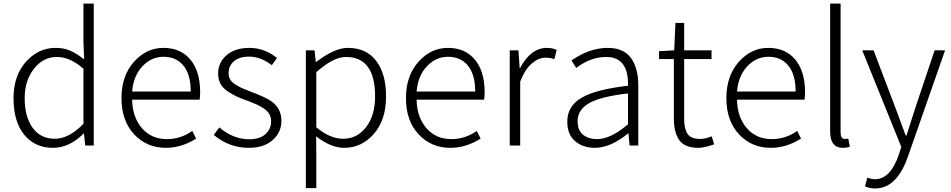

<svg xmlns="http://www.w3.org/2000/svg" viewBox="-20 -815 5324 1075"><path d="M277.3 12.7Q175.8 12.7 115.7 -60.5Q55.7 -133.8 55.7 -265.6Q55.7 -390.6 125 -468.8Q194.3 -546.9 292 -546.9Q337.9 -546.9 373.5 -531.2Q409.2 -515.6 451.2 -482.4L447.3 -578.1V-794.9H504.9V0H457L450.2 -67.4H448.2Q368.2 12.7 277.3 12.7ZM287.1 -38.1Q366.2 -38.1 447.3 -122.1V-429.7Q373 -496.1 297.9 -496.1Q221.7 -496.1 169.9 -429.7Q118.2 -363.3 118.2 -265.6Q118.2 -161.1 162.6 -99.6Q207 -38.1 287.1 -38.1Z M908.2 12.7Q801.8 12.7 731 -63Q660.2 -138.7 660.2 -265.6Q660.2 -390.6 730 -468.8Q799.8 -546.9 894.5 -546.9Q991.2 -546.9 1045.9 -481.4Q1100.6 -416 1100.6 -298.8Q1100.6 -275.4 1097.7 -256.8H719.7Q721.7 -158.2 774.9 -97.2Q828.1 -36.1 914.1 -36.1Q992.2 -36.1 1056.6 -82L1078.1 -39.1Q997.1 12.7 908.2 12.7ZM719.7 -302.7H1047.9Q1047.9 -397.5 1007.3 -447.3Q966.8 -497.1 895.5 -497.1Q828.1 -497.1 777.8 -444.3Q727.5 -391.6 719.7 -302.7Z M1373 12.7Q1262.7 12.7 1176.8 -59.6L1208 -101.6Q1286.1 -35.2 1376 -35.2Q1434.6 -35.2 1466.3 -64Q1498 -92.8 1498 -135.7Q1498 -158.2 1487.3 -176.8Q1476.6 -195.3 1455.1 -209Q1433.6 -222.7 1415 -231Q1396.5 -239.3 1368.2 -250Q1329.1 -263.7 1307.1 -273.9Q1285.2 -284.2 1256.8 -302.2Q1228.5 -320.3 1214.8 -345.7Q1201.2 -371.1 1201.2 -403.3Q1201.2 -464.8 1248.5 -505.9Q1295.9 -546.9 1377 -546.9Q1460.9 -546.9 1531.2 -490.2L1502 -450.2Q1438.5 -498 1375 -498Q1319.3 -498 1289.6 -471.7Q1259.8 -445.3 1259.8 -406.2Q1259.8 -385.7 1269 -369.6Q1278.3 -353.5 1300.3 -340.3Q1322.3 -327.1 1336.9 -320.8Q1351.6 -314.5 1383.8 -301.8Q1472.7 -268.6 1502 -246.1Q1555.7 -206.1 1555.7 -138.7Q1555.7 -74.2 1506.8 -30.8Q1458 12.7 1373 12.7Z M1692.4 238.3V-533.2H1741.2L1748 -467.8H1750Q1852.5 -546.9 1927.7 -546.9Q2031.2 -546.9 2086.4 -474.1Q2141.6 -401.4 2141.6 -275.4Q2141.6 -143.6 2073.2 -65.4Q2004.9 12.7 1907.2 12.7Q1832 12.7 1750 -51.8L1751 45.9V238.3ZM1901.4 -38.1Q1979.5 -38.1 2029.8 -103.5Q2080.1 -168.9 2080.1 -275.4Q2080.1 -496.1 1917 -496.1Q1846.7 -496.1 1751 -411.1V-102.5Q1827.1 -38.1 1901.4 -38.1Z M2501 12.7Q2394.5 12.7 2323.7 -63Q2252.9 -138.7 2252.9 -265.6Q2252.9 -390.6 2322.8 -468.8Q2392.6 -546.9 2487.3 -546.9Q2584 -546.9 2638.7 -481.4Q2693.4 -416 2693.4 -298.8Q2693.4 -275.4 2690.4 -256.8H2312.5Q2314.5 -158.2 2367.7 -97.2Q2420.9 -36.1 2506.8 -36.1Q2585 -36.1 2649.4 -82L2670.9 -39.1Q2589.8 12.7 2501 12.7ZM2312.5 -302.7H2640.6Q2640.6 -397.5 2600.1 -447.3Q2559.6 -497.1 2488.3 -497.1Q2420.9 -497.1 2370.6 -444.3Q2320.3 -391.6 2312.5 -302.7Z M2834 0V-533.2H2882.8L2889.6 -433.6H2891.6Q2952.1 -546.9 3042 -546.9Q3074.2 -546.9 3096.7 -535.2L3084 -483.4Q3061.5 -492.2 3035.2 -492.2Q2996.1 -492.2 2958 -460Q2919.9 -427.7 2892.6 -358.4V0Z M3310.5 12.7Q3243.2 12.7 3199.7 -24.9Q3156.2 -62.5 3156.2 -133.8Q3156.2 -221.7 3236.8 -268.1Q3317.4 -314.5 3496.1 -335Q3500 -496.1 3374 -496.1Q3287.1 -496.1 3206.1 -434.6L3179.7 -476.6Q3281.2 -546.9 3381.8 -546.9Q3471.7 -546.9 3512.7 -490.2Q3553.7 -433.6 3553.7 -337.9V0H3504.9L3499 -68.4H3497.1Q3398.4 12.7 3310.5 12.7ZM3323.2 -36.1Q3399.4 -36.1 3496.1 -119.1V-292Q3342.8 -274.4 3278.3 -237.3Q3213.9 -200.2 3213.9 -136.7Q3213.9 -85 3244.6 -60.5Q3275.4 -36.1 3323.2 -36.1Z M3889.6 12.7Q3814.5 12.7 3783.7 -29.8Q3752.9 -72.3 3752.9 -152.3V-484.4H3669.9V-528.3L3754.9 -533.2L3761.7 -686.5H3810.5V-533.2H3963.9V-484.4H3810.5V-148.4Q3810.5 -93.8 3829.6 -65.4Q3848.6 -37.1 3899.4 -37.1Q3929.7 -37.1 3964.8 -51.8L3978.5 -6.8Q3921.9 12.7 3889.6 12.7Z M4294.9 12.7Q4188.5 12.7 4117.7 -63Q4046.9 -138.7 4046.9 -265.6Q4046.9 -390.6 4116.7 -468.8Q4186.5 -546.9 4281.2 -546.9Q4377.9 -546.9 4432.6 -481.4Q4487.3 -416 4487.3 -298.8Q4487.3 -275.4 4484.4 -256.8H4106.4Q4108.4 -158.2 4161.6 -97.2Q4214.8 -36.1 4300.8 -36.1Q4378.9 -36.1 4443.4 -82L4464.8 -39.1Q4383.8 12.7 4294.9 12.7ZM4106.4 -302.7H4434.6Q4434.6 -397.5 4394 -447.3Q4353.5 -497.1 4282.2 -497.1Q4214.8 -497.1 4164.6 -444.3Q4114.3 -391.6 4106.4 -302.7Z M4699.2 12.7Q4627.9 12.7 4627.9 -79.1V-794.9H4686.5V-73.2Q4686.5 -37.1 4710 -37.1Q4718.8 -37.1 4729.5 -39.1L4738.3 6.8Q4718.8 12.7 4699.2 12.7Z M4879.9 240.2Q4848.6 240.2 4823.2 228.5L4835.9 179.7Q4860.4 188.5 4878.9 188.5Q4964.8 188.5 5011.7 52.7L5026.4 7.8L4807.6 -533.2H4871.1L4995.1 -207Q5032.2 -105.5 5050.8 -56.6H5055.7Q5064.5 -85 5082.5 -141.6Q5100.6 -198.2 5103.5 -207L5212.9 -533.2H5271.5L5063.5 61.5Q5001 240.2 4879.9 240.2Z"/></svg>

Font: Bpmf Zihi Sans Light
Style: Light
Weight: 300
Foundry: But Ko
Version: Version 1.320